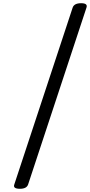

<svg xmlns="http://www.w3.org/2000/svg" viewBox="-20 -1098 560 1195"><path d="M104 77Q59 77 69 50L432 -1050Q441 -1078 485 -1078Q528 -1078 518 -1050L155 50Q146 77 104 77Z"/></svg>

Font: Playwrite NZ
Style: Regular
Weight: 400
Designer: Veronika Burian, José Scaglione
Foundry: TypeTogether
Version: Version 1.002